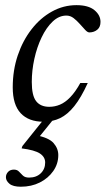

<svg xmlns="http://www.w3.org/2000/svg" viewBox="-20 -463 410 746"><path d="M61 262.5Q30.5 262.5 16.8 251Q3 239.5 3 225.5Q3 214 11.2 205Q19.5 196 34 196Q46.5 196 53.5 203.5Q60.5 211 68.8 219Q77 227 93 227Q121 227 138.2 210.5Q155.5 194 155.5 168.5Q155.5 147 135.2 133.5Q115 120 64 113.5L67 104.5L169.5 -23.5H207L102.5 106L118.5 62Q170 72 188.2 93Q206.5 114 206.5 139.5Q206.5 173.5 187 201.5Q167.5 229.5 134.8 246Q102 262.5 61 262.5ZM238 -402.5Q209 -402.5 184.5 -379.2Q160 -356 141.8 -318Q123.5 -280 113.5 -234.5Q103.5 -189 103.5 -144.5Q103.5 -91.5 120.5 -69.8Q137.5 -48 171.5 -48Q193 -48 213.2 -56.5Q233.5 -65 253.2 -85.5Q273 -106 292 -140.5H321Q295 -83.5 268.8 -50.8Q242.5 -18 213.5 -4Q184.5 10 149 10Q91.5 10 60.5 -23Q29.5 -56 29.5 -123.5Q29.5 -190 49 -247.8Q68.5 -305.5 102.8 -349.5Q137 -393.5 181.8 -418.2Q226.5 -443 277 -443Q323.5 -443 347 -423.5Q370.5 -404 370.5 -378Q370.5 -358 358.2 -347.8Q346 -337.5 328 -337Q320.5 -336.5 311 -346.8Q301.5 -357 290 -370Q278.5 -383 265.8 -392.8Q253 -402.5 238 -402.5Z"/></svg>

Font: Newsreader 17pt
Style: Italic
Weight: 400
Italic angle: -17°
Version: Version 1.003